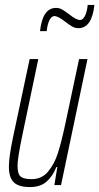

<svg xmlns="http://www.w3.org/2000/svg" viewBox="-20 -749 402 777"><path d="M16 -75Q16 -113 32 -190L100 -510H135L69 -195Q51 -108 51 -78Q51 -45 63.5 -34.5Q76 -24 108 -24Q149 -24 174.5 -54.5Q200 -85 214 -128.5Q228 -172 244 -246L300 -510H334L227 0H200L212 -73H208Q194 -37 169 -14.5Q144 8 101 8Q56 8 36 -11Q16 -30 16 -75ZM207 -717Q220 -717 231.5 -710.5Q243 -704 260 -691Q289 -668 304 -668Q315 -668 323.5 -684Q332 -700 335 -729H362Q352 -635 297 -635Q284 -635 272.5 -641.5Q261 -648 244 -661Q215 -684 200 -684Q189 -684 180.5 -668Q172 -652 169 -623H142Q152 -717 207 -717Z"/></svg>

Font: Saira Ultra Condensed Thin
Style: Italic
Weight: 100
Width: 1
Italic angle: -12°
Designer: Hector Gatti with collaboration of the Omnibus-Type team
Foundry: Omnibus-Type
Version: Version 1.001; ttfautohint (v1.8)